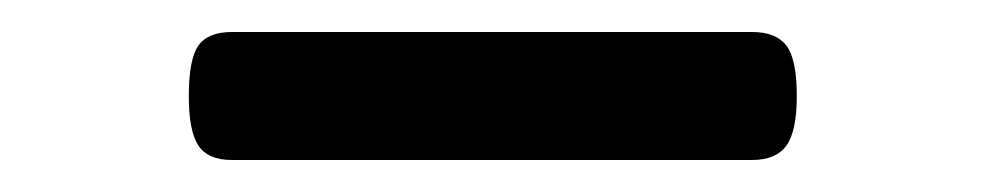

<svg xmlns="http://www.w3.org/2000/svg" viewBox="-20 -401 616 120"><path d="M125 -301Q110 -301 104 -310Q98 -319 98 -341Q98 -364 104 -372.5Q110 -381 125 -381H450Q465 -381 471.5 -372.5Q478 -364 478 -341Q478 -319 471.5 -310Q465 -301 450 -301Z"/></svg>

Font: Playwrite GB S
Style: Regular
Weight: 400
Designer: Veronika Burian, José Scaglione
Foundry: TypeTogether
Version: Version 1.000